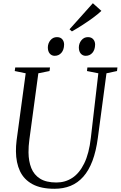

<svg xmlns="http://www.w3.org/2000/svg" viewBox="-20 -1162 749 1192"><path d="M641 -707 587.5 -306Q576.5 -223 553.8 -163Q531 -103 497 -64.8Q463 -26.5 418.2 -8.2Q373.5 10 318 10Q234.5 10 181.8 -18.5Q129 -47 104.2 -99.2Q79.5 -151.5 79 -222.5Q79 -238.5 79.8 -255.5Q80.5 -272.5 83 -290L139.5 -707L71.5 -721L74.5 -743H290.5L287.5 -721L218 -707L162.5 -296.5Q159.5 -275.5 158.2 -255.2Q157 -235 157 -216Q157.5 -161 174.2 -118.8Q191 -76.5 228.8 -52.8Q266.5 -29 330.5 -29Q385 -29 429 -57.8Q473 -86.5 503 -147.8Q533 -209 544 -306L590.5 -707L520 -721L522.5 -743H709L706.5 -721ZM319.5 -815.5Q301 -815.5 289 -829.2Q277 -843 277 -868Q277.5 -893.5 293.2 -912.5Q309 -931.5 333.5 -931.5Q355.5 -931.5 366.8 -918Q378 -904.5 378 -885.5Q377.5 -853 361.2 -834.2Q345 -815.5 319.5 -815.5ZM512 -815.5Q493.5 -815.5 481.5 -829.2Q469.5 -843 469.5 -868Q470 -893.5 485.8 -912.5Q501.5 -931.5 526 -931.5Q547.5 -931.5 559 -918Q570.5 -904.5 570.5 -885.5Q570 -853 553.8 -834.2Q537.5 -815.5 512 -815.5ZM426.5 -967 411.5 -980 556.5 -1142 609.5 -1094.5Q588 -1074 558 -1052Q528 -1030 494 -1008Q460 -986 426.5 -967Z"/></svg>

Font: Merriweather 120pt Light
Style: Italic
Weight: 300
Italic angle: -7.8°
Version: Version 2.101